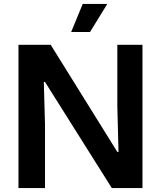

<svg xmlns="http://www.w3.org/2000/svg" viewBox="-20 -957 819 977"><path d="M74 0V-729H238L577 -184H583L577 -418V-729H705V0H549L209 -540H203L209 -322V0ZM342 -794 401 -937H526L438 -794Z"/></svg>

Font: Mona Sans SemiBold
Style: Regular
Weight: 600
Designer: Deni Anggara
Foundry: GitHub
Version: Version 2.000;Glyphs 3.2.3 (3260)